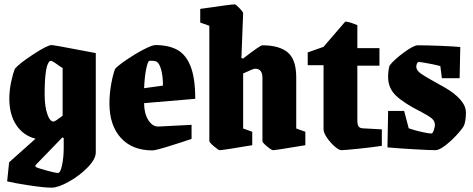

<svg xmlns="http://www.w3.org/2000/svg" viewBox="-20 -681 2182 886"><path d="M13 156 22 68 144 -41Q88 -55 55.5 -103.5Q23 -152 23 -226Q23 -262 31 -301Q39 -340 49 -364Q69 -388 134 -430.5Q199 -473 218 -473Q229 -473 364 -447L422 -436V22Q422 53 384.5 91.5Q347 130 297.5 157.5Q248 185 218 185Q184 185 115 174.5Q46 164 13 156ZM269 -147V-367Q263 -370 240 -386.5Q217 -403 212 -400Q186 -388 186 -246Q186 -191 198 -155.5Q210 -120 227 -120Q234 -120 269 -147ZM274 2V-44L268 -47L144 81V89Q155 95 195 106Q235 117 248 117Q259 117 266.5 80.5Q274 44 274 2Z M485 -204Q485 -248 493 -292.5Q501 -337 511 -363Q524 -378 563.5 -405Q603 -432 642.5 -452.5Q682 -473 697 -473Q759 -473 799 -450.5Q839 -428 860 -373.5Q881 -319 881 -225L645 -205Q645 -158 664 -127.5Q683 -97 710 -97L864 -105V-40Q823 -26 760.5 -6.5Q698 13 683 13Q590 13 537.5 -45Q485 -103 485 -204ZM699 -398Q692 -400 682 -400.5Q672 -401 669 -400Q662 -399 654.5 -362.5Q647 -326 645 -274L732 -286Q732 -331 723 -362Q714 -393 699 -398Z M946 -30V-562L904 -577V-640Q1048 -661 1063 -661Q1068 -661 1085 -643.5Q1102 -626 1102 -620L1094 -413L1102 -411Q1181 -472 1190 -472Q1269 -472 1308 -439Q1347 -406 1347 -324V-88L1389 -73V-11Q1253 12 1240 12Q1233 12 1212 -5.5Q1191 -23 1191 -30V-322Q1191 -364 1157 -364Q1149 -364 1102 -342V-88L1144 -73V-11Q1008 12 994 12Q988 12 967 -6Q946 -24 946 -30Z M1473 -84V-380H1400V-439L1473 -465L1572 -580Q1580 -585 1629 -565V-459H1731V-378H1629V-126Q1629 -106 1634.5 -98Q1640 -90 1652 -89L1742 -84V-8Q1696 -1 1632.5 5.5Q1569 12 1555 12Q1544 12 1524 -5.5Q1504 -23 1488.5 -46Q1473 -69 1473 -84Z M1768 -1 1771 -169H1845L1866 -89Q1891 -80 1924 -72.5Q1957 -65 1971 -65Q1977 -65 1982 -81Q1987 -97 1987 -104Q1987 -122 1973 -134Q1959 -146 1925 -164Q1899 -177 1885 -185Q1817 -224 1794 -254.5Q1771 -285 1771 -326Q1771 -357 1778 -379Q1799 -406 1844 -439Q1889 -472 1908 -472Q1948 -472 2011.5 -469.5Q2075 -467 2104 -464L2101 -320H2019L2012 -376Q2003 -379 1963 -387Q1923 -395 1913 -395Q1907 -395 1904 -387.5Q1901 -380 1901 -373Q1901 -356 1923.5 -340.5Q1946 -325 1983 -305Q1991 -301 2034.5 -276Q2078 -251 2104 -221.5Q2130 -192 2130 -162Q2130 -124 2121 -101Q2110 -82 2084.5 -55Q2059 -28 2032.5 -8Q2006 12 1989 12Q1963 12 1885.5 7.5Q1808 3 1768 -1Z"/></svg>

Font: Grenze ExtraBold
Style: Regular
Weight: 800
Designer: Renata Polastri
Foundry: Omnibus-Type
Version: Version 1.002; ttfautohint (v1.8)